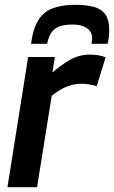

<svg xmlns="http://www.w3.org/2000/svg" viewBox="-20 -778 474 798"><path d="M208 -541 198 -477Q229 -503 254.5 -519.5Q280 -536 303.5 -543.5Q327 -551 351 -551Q370 -551 387 -548.5Q404 -546 419 -540L382 -420Q365 -425 348.5 -427.5Q332 -430 317 -430Q290 -430 260 -419Q230 -408 195 -380L134 0H11L97 -541ZM294 -758Q340 -758 371.5 -749Q403 -740 418.5 -717Q434 -694 434 -654Q434 -640 432.5 -625.5Q431 -611 427 -596H360Q361 -603 362 -609Q363 -615 363 -620Q362 -640 351.5 -652Q341 -664 322.5 -670Q304 -676 281 -676Q244 -676 223 -666.5Q202 -657 191.5 -639.5Q181 -622 176 -596H109Q117 -658 139 -693.5Q161 -729 199 -743.5Q237 -758 294 -758Z"/></svg>

Font: Georama ExtraCondensed Thin SemiBold
Style: Italic
Weight: 600
Italic angle: -9°
Version: Version 1.001